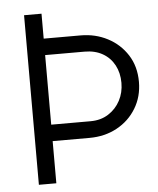

<svg xmlns="http://www.w3.org/2000/svg" viewBox="-50 -723 630 767"><g transform="rotate(-5 264.5 -340.0)"><path d="M75 0V-680H145V-580H293Q352 -580 401 -554.5Q450 -529 479.5 -483Q509 -437 509 -375Q509 -316 480.5 -269Q452 -222 403 -195.5Q354 -169 293 -169H145V0ZM145 -235H303Q344 -235 374.5 -254.5Q405 -274 422 -306Q439 -338 439 -377Q439 -417 422.5 -448Q406 -479 375.5 -496.5Q345 -514 303 -514H145Z"/></g></svg>

Font: Teachers
Style: Regular
Weight: 400
Designer: Alfredo Marco Pradil, Chank Diesel
Version: Version 1.001